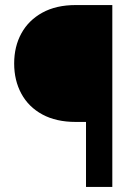

<svg xmlns="http://www.w3.org/2000/svg" viewBox="-20 -739 536 759"><path d="M36 -488Q36 -555 64.5 -607Q93 -659 147.5 -689Q202 -719 279 -719H424V0H320V-257H279Q202 -257 147.5 -286.5Q93 -316 64.5 -368.5Q36 -421 36 -488Z"/></svg>

Font: Freesentation 7 Bold
Style: Regular
Weight: 700
Designer: glyphs from Roboto by Christian Robertson / Hangul glyphs from Noto Sans CJK(Source Han Sans) by Jang Soo-young and Kang
Foundry: PT&
Version: Version 2.001